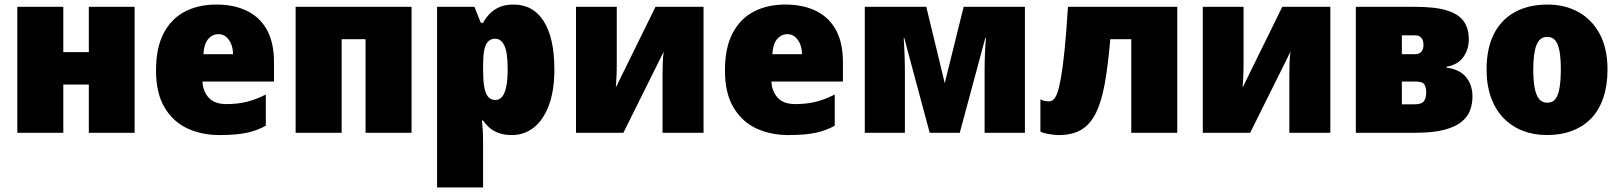

<svg xmlns="http://www.w3.org/2000/svg" viewBox="-20 -583 7117 843"><path d="M258 -553V-354H370V-553H571V0H370V-212H258V0H56V-553Z M930 -563Q1008 -563 1065 -535Q1122 -507 1152.5 -451Q1183 -395 1183 -310V-225H869Q871 -182 896.5 -154Q922 -126 974 -126Q1023 -126 1063.5 -136Q1104 -146 1147 -168V-31Q1110 -10 1063.5 0Q1017 10 944 10Q865 10 802 -19.5Q739 -49 702 -112Q665 -175 665 -273Q665 -373 698.5 -437Q732 -501 791.5 -532Q851 -563 930 -563ZM939 -433Q913 -433 894.5 -412Q876 -391 873 -345H1003Q1003 -370 995 -389.5Q987 -409 973 -421Q959 -433 939 -433Z M1787 -553V0H1585V-411H1480V0H1278V-553Z M2235 -563Q2321 -563 2367.5 -489.5Q2414 -416 2414 -278Q2414 -184 2389.5 -119.5Q2365 -55 2323 -22.5Q2281 10 2228 10Q2192 10 2167 0Q2142 -10 2126.5 -24.5Q2111 -39 2101 -54H2096Q2098 -35 2099.5 -13Q2101 9 2101 38V240H1899V-553H2063L2091 -483H2101Q2113 -505 2130.5 -523Q2148 -541 2173.5 -552Q2199 -563 2235 -563ZM2154 -413Q2134 -413 2122 -399.5Q2110 -386 2105.5 -360Q2101 -334 2101 -294V-279Q2101 -235 2105.5 -205Q2110 -175 2122 -159.5Q2134 -144 2155 -144Q2172 -144 2184 -157.5Q2196 -171 2202.5 -201Q2209 -231 2209 -280Q2209 -353 2194.5 -383Q2180 -413 2154 -413Z M2688 -338Q2688 -321 2688 -302.5Q2688 -284 2687.5 -266Q2687 -248 2686 -231Q2685 -214 2684 -199L2858 -553H3069V0H2889V-200Q2889 -226 2889 -254Q2889 -282 2890 -308.5Q2891 -335 2894 -356L2717 0H2509V-553H2688Z M3428 -563Q3506 -563 3563 -535Q3620 -507 3650.5 -451Q3681 -395 3681 -310V-225H3367Q3369 -182 3394.5 -154Q3420 -126 3472 -126Q3521 -126 3561.5 -136Q3602 -146 3645 -168V-31Q3608 -10 3561.5 0Q3515 10 3442 10Q3363 10 3300 -19.5Q3237 -49 3200 -112Q3163 -175 3163 -273Q3163 -373 3196.5 -437Q3230 -501 3289.5 -532Q3349 -563 3428 -563ZM3437 -433Q3411 -433 3392.5 -412Q3374 -391 3371 -345H3501Q3501 -370 3493 -389.5Q3485 -409 3471 -421Q3457 -433 3437 -433Z M4480 -553V0H4303V-268Q4303 -308 4304.5 -346Q4306 -384 4309 -416H4306L4194 0H4062L3950 -417H3948Q3950 -384 3951.5 -346.5Q3953 -309 3953 -264V0H3777V-553H4047L4128 -218L4211 -553Z M5149 0H4947V-411H4855Q4845 -296 4830.5 -215.5Q4816 -135 4791 -85.5Q4766 -36 4727 -13Q4688 10 4629 10Q4610 10 4586.5 6Q4563 2 4548 -5V-147Q4557 -142 4565.5 -140Q4574 -138 4586 -138Q4596 -138 4605.5 -146Q4615 -154 4623 -177Q4631 -200 4639 -246Q4647 -292 4654.5 -366.5Q4662 -441 4669 -553H5149Z M5440 -338Q5440 -321 5440 -302.5Q5440 -284 5439.5 -266Q5439 -248 5438 -231Q5437 -214 5436 -199L5610 -553H5821V0H5641V-200Q5641 -226 5641 -254Q5641 -282 5642 -308.5Q5643 -335 5646 -356L5469 0H5261V-553H5440Z M6429 -410Q6429 -367 6405.5 -333Q6382 -299 6331 -290V-286Q6388 -279 6416.5 -245Q6445 -211 6445 -158Q6445 -127 6434.5 -98.5Q6424 -70 6397 -48Q6370 -26 6321 -13Q6272 0 6194 0H5933V-553H6195Q6284 -553 6335 -536.5Q6386 -520 6407.5 -488.5Q6429 -457 6429 -410ZM6242 -177Q6242 -198 6234.5 -211.5Q6227 -225 6195 -225H6135V-125H6190Q6223 -125 6232.5 -139.5Q6242 -154 6242 -177ZM6230 -385Q6230 -406 6220.5 -417Q6211 -428 6194 -428H6135V-345H6192Q6212 -345 6221 -356.5Q6230 -368 6230 -385Z M7038 -278Q7038 -209 7020 -155Q7002 -101 6967.5 -64.5Q6933 -28 6883.5 -9Q6834 10 6772 10Q6714 10 6665.5 -9Q6617 -28 6581.5 -64.5Q6546 -101 6526.5 -155Q6507 -209 6507 -278Q6507 -370 6539 -433.5Q6571 -497 6631.5 -530Q6692 -563 6775 -563Q6851 -563 6910.5 -530Q6970 -497 7004 -433.5Q7038 -370 7038 -278ZM6712 -278Q6712 -231 6718 -198Q6724 -165 6737.5 -148.5Q6751 -132 6774 -132Q6797 -132 6809.5 -148.5Q6822 -165 6827.5 -198Q6833 -231 6833 -278Q6833 -325 6827.5 -357Q6822 -389 6809 -405Q6796 -421 6773 -421Q6740 -421 6726 -385Q6712 -349 6712 -278Z"/></svg>

Font: Noto Sans Display Black
Style: Regular
Weight: 900
Designer: Monotype Design Team
Foundry: Monotype Imaging Inc.
Version: Version 2.003